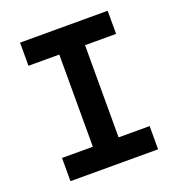

<svg xmlns="http://www.w3.org/2000/svg" viewBox="-126 -798 839 903"><g transform="rotate(-20 293.0 -346.5)"><path d="M73.7 0H512.2V-116.2H356.9V-577.6H512.2V-693.4H73.7V-577.6H228V-116.2H73.7Z"/></g></svg>

Font: Cascadia Mono NF
Style: Bold
Weight: 700
Monospace: yes
Designer: Aaron Bell
Foundry: Saja Typeworks
Version: Version 2404.023